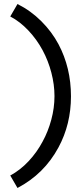

<svg xmlns="http://www.w3.org/2000/svg" viewBox="-20 -785 420 955"><path d="M31 88Q81 61 122.5 16.5Q164 -28 192 -81Q219 -130 235 -189Q251 -248 251 -307Q251 -364 235.5 -423.5Q220 -483 192 -535Q163 -589 121 -633.5Q79 -678 31 -703L67 -765Q133 -732 185.5 -679.5Q238 -627 271 -565Q333 -448 333 -306Q333 -167 271 -52Q200 80 67 150Z"/></svg>

Font: Bellota Text
Style: Bold
Weight: 700
Designer: Kemie Guaida
Foundry: Kemie Guaida
Version: Version 4.001